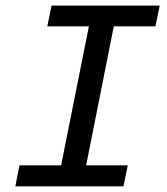

<svg xmlns="http://www.w3.org/2000/svg" viewBox="-20 -658 590 678"><path d="M293.9 -564.9H147L162.1 -638.2H543.9L528.8 -564.9H381.8L284.2 -74.2H431.2L416 0H34.2L48.8 -74.2H195.8Z"/></svg>

Font: Code New Roman
Style: Italic
Weight: 400
Italic angle: -11°
Monospace: yes
Designer: Sam Radian
Foundry: Code New Roman
Version: Version 1.508 October 19, 2014